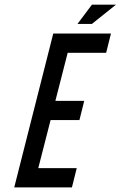

<svg xmlns="http://www.w3.org/2000/svg" viewBox="-20 -812 522 832"><path d="M312.5 -83.3 291.7 0H41.7L210.8 -666.7H460.8L440 -583.3H273.3L220 -375H345L324.2 -291.7H199.2L145.8 -83.3ZM315.8 -708.3 378.3 -791.7H482.5L378.3 -708.3Z"/></svg>

Font: Yulong
Style: Italic
Weight: 400
Italic angle: -14.25°
Designer: GGBotNet
Foundry: f0n7.com
Version: 1.00